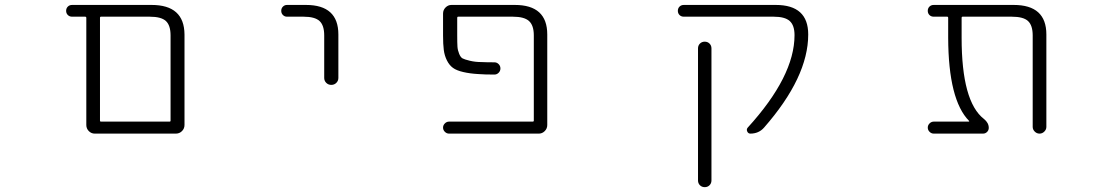

<svg xmlns="http://www.w3.org/2000/svg" viewBox="-20 -565 4540 781"><path d="M381.8 -21.5H365.2Q351.6 -21.5 341.3 -31.7Q331.1 -42 331.1 -56.6V-492.2Q331.1 -497.1 326.2 -497.1H273.4Q262.7 -497.1 255.9 -503.9Q249 -510.7 249 -521Q249 -531.2 255.9 -538.1Q262.7 -544.9 273.4 -544.9H596.7Q729.5 -544.9 730.5 -424.8V-56.6Q730.5 -42 720.2 -31.7Q710 -21.5 695.3 -21.5ZM673.8 -420.9Q673.8 -461.9 654.8 -479.5Q635.7 -497.1 588.9 -497.1H390.6Q386.7 -497.1 386.7 -492.2V-74.2Q386.7 -70.3 390.6 -70.3H669.9Q673.8 -70.3 673.8 -74.2Z M1147.5 -497.1Q1137.7 -497.1 1130.9 -503.9Q1124 -510.7 1124 -521Q1124 -531.2 1130.9 -538.1Q1137.7 -544.9 1147.5 -544.9H1224.6Q1356.4 -544.9 1356.4 -424.8V-248Q1356.4 -236.3 1348.1 -228Q1339.8 -219.7 1327.6 -219.7Q1315.4 -219.7 1307.1 -228Q1298.8 -236.3 1298.8 -248V-420.9Q1298.8 -461.9 1279.8 -479.5Q1260.7 -497.1 1214.8 -497.1Z M2074.2 -544.9Q2206.1 -544.9 2206.1 -424.8V-56.6Q2206.1 -42 2195.8 -31.7Q2185.5 -21.5 2171.9 -21.5H1806.6Q1796.9 -21.5 1789.6 -28.8Q1782.2 -36.1 1782.2 -45.9Q1782.2 -55.7 1789.6 -63Q1796.9 -70.3 1806.6 -70.3H2146.5Q2151.4 -70.3 2151.4 -74.2V-420.9Q2151.4 -461.9 2131.8 -479.5Q2112.3 -497.1 2066.4 -497.1H1843.8Q1839.8 -497.1 1839.8 -492.2V-420.9Q1839.8 -389.6 1840.8 -375Q1841.8 -360.4 1847.7 -346.2Q1853.5 -332 1861.3 -327.6Q1869.1 -323.2 1891.1 -317.9Q1913.1 -312.5 1939.5 -312.5Q1958 -311.5 1991.2 -311.5Q2001 -311.5 2008.3 -304.2Q2015.6 -296.9 2015.6 -286.6Q2015.6 -276.4 2008.3 -269Q2001 -261.7 1991.2 -261.7Q1951.2 -261.7 1925.8 -263.7Q1891.6 -265.6 1864.3 -272Q1836.9 -278.3 1822.3 -289.1Q1807.6 -299.8 1797.9 -319.3Q1788.1 -338.9 1785.2 -361.8Q1782.2 -384.8 1782.2 -420.9V-509.8Q1782.2 -524.4 1792.5 -534.7Q1802.7 -544.9 1816.4 -544.9Z M3135.7 -544.9Q3267.6 -544.9 3267.6 -424.8Q3267.6 -251 3087.9 -45.9Q3066.4 -21.5 3032.2 -21.5Q3023.4 -21.5 3019.5 -30.3Q3015.6 -39.1 3021.5 -45.9Q3211.9 -254.9 3211.9 -421.9Q3211.9 -461.9 3192.4 -479.5Q3172.9 -497.1 3127 -497.1H2761.7Q2751 -497.1 2744.1 -503.9Q2737.3 -510.7 2737.3 -521Q2737.3 -531.2 2744.1 -538.1Q2751 -544.9 2761.7 -544.9ZM2819.3 168.9V-368.2Q2819.3 -379.9 2827.1 -387.7Q2835 -395.5 2846.7 -395.5Q2858.4 -395.5 2866.2 -387.7Q2874 -379.9 2874 -368.2V168.9Q2874 180.7 2866.2 188.5Q2858.4 196.3 2846.7 196.3Q2835 196.3 2827.1 188.5Q2819.3 180.7 2819.3 168.9Z M4236.3 -48.8Q4236.3 -38.1 4228 -29.8Q4219.7 -21.5 4208.5 -21.5Q4197.3 -21.5 4189 -29.8Q4180.7 -38.1 4180.7 -48.8V-420.9Q4180.7 -461.9 4161.6 -479.5Q4142.6 -497.1 4095.7 -497.1H3895.5Q3891.6 -497.1 3891.6 -492.2V-411.1Q3891.6 -151.4 3982.4 -81.1Q4002 -65.4 4002 -44.9Q4002 -35.2 3995.1 -28.3Q3988.3 -21.5 3978.5 -21.5H3778.3Q3768.6 -21.5 3761.2 -28.8Q3753.9 -36.1 3753.9 -45.9Q3753.9 -55.7 3761.2 -63Q3768.6 -70.3 3778.3 -70.3H3920.9Q3921.9 -70.3 3922.4 -71.3Q3922.9 -72.3 3921.9 -73.2Q3837.9 -158.2 3836.9 -411.1V-492.2Q3836.9 -497.1 3833 -497.1H3778.3Q3767.6 -497.1 3760.7 -503.9Q3753.9 -510.7 3753.9 -521Q3753.9 -531.2 3760.7 -538.1Q3767.6 -544.9 3778.3 -544.9H4103.5Q4236.3 -544.9 4236.3 -424.8Z"/></svg>

Font: Rounded-L Mgen+ 1m light
Style: Regular
Weight: 200
Designer: [Source Han Sans]
Ryoko NISHIZUKA  (kana & ideographs); Paul D. Hunt (Latin, Greek & Cyrillic); Wenlong ZHANG  (bopomofo
Version: Version 1.059.20150602